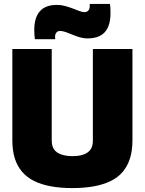

<svg xmlns="http://www.w3.org/2000/svg" viewBox="-20 -950 739 980"><path d="M43 -233V-700H244V-232Q244 -215 248.5 -202Q253 -189 262.5 -179.5Q272 -170 285 -164.5Q298 -159 314.5 -156Q331 -153 350 -153Q370 -153 386.5 -156Q403 -159 415.5 -165Q428 -171 437 -180.5Q446 -190 450 -203Q454 -216 454 -232V-700H656V-233Q656 -182 643.5 -142Q631 -102 606.5 -73Q582 -44 545 -26Q508 -8 459 1Q410 10 349 10Q289 10 240 1Q191 -8 154.5 -26Q118 -44 93 -73Q68 -102 55.5 -142Q43 -182 43 -233ZM158 -750Q156 -763 155.5 -775.5Q155 -788 155 -798Q155 -860 183.5 -892.5Q212 -925 271 -925Q292 -925 312 -919.5Q332 -914 350.5 -907Q369 -900 384.5 -894Q400 -888 412 -888Q420 -888 426 -892Q432 -896 435 -902.5Q438 -909 438 -918Q438 -921 438 -924.5Q438 -928 438 -930H541Q543 -918 543.5 -905.5Q544 -893 544 -882Q544 -818 515 -786Q486 -754 427 -754Q406 -754 386 -760Q366 -766 348.5 -773.5Q331 -781 315 -786.5Q299 -792 286 -792Q275 -792 268 -784Q261 -776 261 -762Q261 -760 261.5 -756.5Q262 -753 262 -750Z"/></svg>

Font: Georama ExtraCondensed Thin ExtraBold
Style: Regular
Weight: 800
Version: Version 1.001